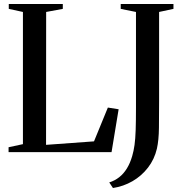

<svg xmlns="http://www.w3.org/2000/svg" viewBox="-20 -763 920 963"><path d="M23 0V-24.5L95 -40V-703L24 -718.5V-743H295V-718.5L211.5 -703L211 -36.5L451.5 -54L521 -223.5L575 -215L539.5 0ZM528 152Q556 143 578 125.8Q600 108.5 616.2 82.2Q632.5 56 643 20Q650.5 -5.5 654.8 -36Q659 -66.5 660.5 -111.2Q662 -156 662 -222.5V-703L585.5 -718.5V-743H850V-718.5L778 -703V-255.5Q778 -184 777.2 -122Q776.5 -60 767 -17.5Q754.5 36 722.2 77.8Q690 119.5 644.5 145.8Q599 172 546.5 180Z"/></svg>

Font: Merriweather 120pt Medium
Style: Regular
Weight: 500
Version: Version 2.100